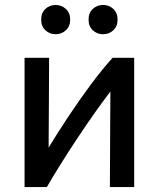

<svg xmlns="http://www.w3.org/2000/svg" viewBox="-20 -754 641 774"><path d="M79 0V-521H178Q178 -418 177 -325.5Q176 -233 176 -159Q211 -217 255.5 -284Q300 -351 346.5 -413.5Q393 -476 434 -521H521V0H423Q423 -106 424 -206.5Q425 -307 425 -385Q395 -346 360.5 -297Q326 -248 290.5 -194.5Q255 -141 223.5 -90.5Q192 -40 169 0ZM395 -616Q371 -616 354 -632Q337 -648 337 -675Q337 -702 354 -718Q371 -734 395 -734Q420 -734 437 -718Q454 -702 454 -675Q454 -648 437 -632Q420 -616 395 -616ZM204 -616Q180 -616 163 -632Q146 -648 146 -675Q146 -702 163 -718Q180 -734 204 -734Q228 -734 245.5 -718Q263 -702 263 -675Q263 -648 245.5 -632Q228 -616 204 -616Z"/></svg>

Font: Ubuntu Sans Medium
Style: Regular
Weight: 500
Designer: Dalton Maag Ltd
Foundry: Dalton Maag Ltd
Version: Version 1.006; ttfautohint (v1.8.4.7-5d5b)